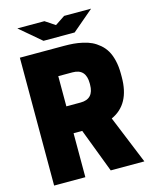

<svg xmlns="http://www.w3.org/2000/svg" viewBox="-137 -1040 908 1131"><g transform="rotate(-15 317.5 -475.0)"><path d="M240.2 -268.1V0H49.8V-779.8H318.8Q350.1 -779.8 376.2 -777.6Q402.3 -775.4 432.1 -768.8Q461.9 -762.2 485.1 -751.2Q508.3 -740.2 530.5 -721.4Q552.7 -702.6 567.6 -677.5Q582.5 -652.3 591.3 -615.7Q600.1 -579.1 600.1 -534.2V-514.2Q600.1 -347.7 480 -293.9L600.1 0H395L293 -268.1ZM80.1 -950.2H245.1L305.2 -910.2L365.2 -950.2H529.8L399.9 -839.8H210ZM240.2 -432.1H327.1Q408.2 -432.1 408.2 -520V-527.8Q408.2 -616.2 327.1 -616.2H240.2Z"/></g></svg>

Font: Cooper Hewitt
Style: Heavy
Weight: 713
Designer: Village Type and Design LLC
Foundry: Cooper Hewitt Smithsonian Design Museum
Version: 1.000